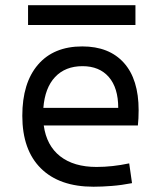

<svg xmlns="http://www.w3.org/2000/svg" viewBox="-20 -705 626 735"><path d="M337.9 9.8Q207.5 9.8 136.5 -60.5Q65.4 -130.9 65.4 -261.7Q65.4 -387.7 125.5 -457.5Q185.5 -527.3 294.9 -527.3Q397.9 -527.3 454.3 -464.4Q510.7 -401.4 510.7 -283.2Q510.7 -250.5 507.8 -224.6H147.5Q158.2 -147.5 210.4 -106.7Q262.7 -65.9 349.6 -65.9Q410.2 -65.9 474.6 -79.6L485.4 -3.9Q445.3 3.9 407.7 6.8Q370.1 9.8 337.9 9.8ZM146 -292H432.6Q432.6 -368.7 396.5 -410.2Q360.4 -451.7 295.9 -451.7Q230 -451.7 190.9 -410.2Q151.9 -368.7 146 -292ZM87.4 -609.4V-685.1H498.5V-609.4Z"/></svg>

Font: Cascadia Code PL SemiLight
Style: Regular
Weight: 350
Monospace: yes
Designer: Aaron Bell
Foundry: Saja Typeworks
Version: Version 2404.023; ttfautohint (v1.8.4)